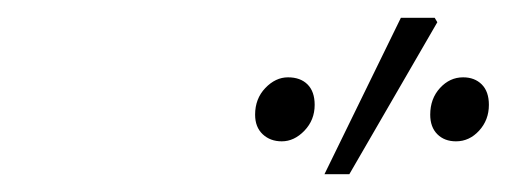

<svg xmlns="http://www.w3.org/2000/svg" viewBox="-20 -757 575 216"><path d="M297 -598Q284 -598 275.5 -606Q267 -614 267 -628Q267 -646 278.5 -658Q290 -670 304 -670Q318 -670 326 -662Q334 -654 334 -639Q334 -622 322.5 -610Q311 -598 297 -598ZM493 -598Q480 -598 472 -606Q464 -614 464 -628Q464 -646 475 -658Q486 -670 501 -670Q514 -670 522 -662Q530 -654 530 -639Q530 -622 519 -610Q508 -598 493 -598ZM345 -561 431 -737H469L472 -732L373 -561Z"/></svg>

Font: Source Sans 3 Light
Style: Italic
Weight: 300
Italic angle: -11°
Designer: Paul D. Hunt
Foundry: Adobe
Version: Version 3.046;hotconv 1.0.118;makeotfexe 2.5.65603